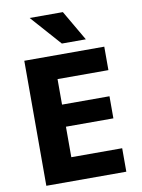

<svg xmlns="http://www.w3.org/2000/svg" viewBox="-103 -1036 814 1104"><g transform="rotate(-10 304.5 -483.5)"><path d="M306 -790 149 -967H343L446 -790ZM246 -593V-444H523V-315H246V-137H543V0H76V-730H543V-593Z"/></g></svg>

Font: Mplus 1p ExtraBold
Style: Regular
Weight: 800
Version: Version 1.061